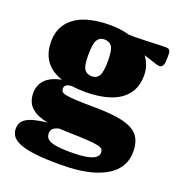

<svg xmlns="http://www.w3.org/2000/svg" viewBox="-136 -628 907 979"><g transform="rotate(20 318.0 -138.0)"><path d="M295.5 240.5Q214 240.5 161.2 234Q108.5 227.5 78.2 215Q48 202.5 35.8 185Q23.5 167.5 23.5 145Q23.5 124 33.8 108.5Q44 93 68.8 82.2Q93.5 71.5 136.8 65Q180 58.5 246 55.5H304.5V61.5Q260.5 63.5 235.2 69Q210 74.5 199.8 84.2Q189.5 94 189.5 110Q189.5 128 201.2 139.8Q213 151.5 242.8 157.2Q272.5 163 325.5 163Q381 163 413.8 156.8Q446.5 150.5 460.5 139Q474.5 127.5 474.5 112.5Q474.5 101.5 469 94.2Q463.5 87 444.2 82.5Q425 78 384.5 75.5Q344 73 274.5 71.5Q205 70 160.2 60Q115.5 50 90.2 33Q65 16 55 -6.8Q45 -29.5 45 -56Q45.5 -111 87.8 -141.2Q130 -171.5 224.5 -177L230 -156.5Q199.5 -156 189.5 -149Q179.5 -142 179.5 -129.5Q179.5 -119.5 184 -113Q188.5 -106.5 206.5 -102.5Q224.5 -98.5 264 -96.5Q303.5 -94.5 373.5 -94Q445.5 -93 494.2 -84.8Q543 -76.5 572.2 -59.2Q601.5 -42 614.2 -14.5Q627 13 627 52Q627.5 110.5 590.8 152.8Q554 195 480.5 217.8Q407 240.5 295.5 240.5ZM294 -151Q211 -151 154.5 -171Q98 -191 69.5 -231.8Q41 -272.5 41 -333Q41 -395 72.8 -435.5Q104.5 -476 161.2 -495.8Q218 -515.5 294 -515.5Q353.5 -515.5 400.2 -502Q447 -488.5 479.5 -463.8Q512 -439 529 -405.5Q546 -372 546 -333Q546 -271 514.8 -230.5Q483.5 -190 426.8 -170.5Q370 -151 294 -151ZM297 -237.5Q322 -237.5 334.8 -258Q347.5 -278.5 347.5 -341Q347.5 -399 334 -417.8Q320.5 -436.5 292.5 -436.5Q268 -436.5 255.2 -415.8Q242.5 -395 242.5 -332.5Q242.5 -274.5 256 -256Q269.5 -237.5 297 -237.5ZM383.5 -458.5 372 -502.5Q405 -501 438.2 -501.2Q471.5 -501.5 501.8 -502.8Q532 -504 557 -505Q582 -506 598 -506Q616 -506 621.5 -499Q627 -492 627 -467.5Q627 -426.5 620.2 -415.5Q613.5 -404.5 601.5 -404.5Q593 -404.5 578 -409.8Q563 -415 538.5 -423Q514 -431 476.2 -440.5Q438.5 -450 383.5 -458.5Z"/></g></svg>

Font: Newsreader 9pt ExtraBold
Style: Regular
Weight: 800
Designer: Hugues Gentile
Foundry: Production Type
Version: Version 1.003